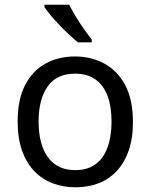

<svg xmlns="http://www.w3.org/2000/svg" viewBox="-20 -786 640 816"><path d="M301 10Q249 10 204 -7Q159 -24 125.5 -59Q92 -94 73.5 -146.5Q55 -199 55 -270Q55 -363 86.5 -424Q118 -485 173 -515.5Q228 -546 298 -546Q368 -546 424 -515.5Q480 -485 512.5 -423.5Q545 -362 545 -267Q545 -197 526.5 -145Q508 -93 475.5 -58.5Q443 -24 398.5 -7Q354 10 301 10ZM300 -63Q352 -63 386 -88Q420 -113 437 -159.5Q454 -206 454 -269Q454 -333 437 -378.5Q420 -424 385.5 -448.5Q351 -473 299 -473Q221 -473 182.5 -418.5Q144 -364 144 -269Q144 -206 161.5 -159.5Q179 -113 213.5 -88Q248 -63 300 -63ZM311 -606Q294 -620 273 -639.5Q252 -659 231.5 -680.5Q211 -702 194.5 -722Q178 -742 169 -756V-766H274Q285 -744 301.5 -716.5Q318 -689 336.5 -663Q355 -637 370 -618V-606Z"/></svg>

Font: Noto Sans Mono
Style: Regular
Weight: 400
Designer: Monotype Design Team
Foundry: Monotype Imaging Inc.
Version: Version 2.014